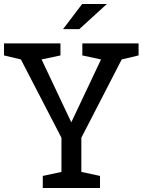

<svg xmlns="http://www.w3.org/2000/svg" viewBox="-23 -936 710 956"><path d="M283 -250V-80L190 -60V0H475V-60L382 -80V-250L583 -640L667 -660V-720H387V-660L480 -640L332 -327L184 -640L278 -660V-720H-3V-660L81 -640ZM291 -791H372L509 -916H386Z"/></svg>

Font: Hermeneus One
Style: Regular
Weight: 400
Designer: Rodrigo Fuenzalida, Pablo Impallari
Foundry: Pablo Impallari, Rodrigo Fuenzalida
Version: Version 1.002